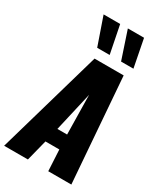

<svg xmlns="http://www.w3.org/2000/svg" viewBox="-266 -1193 1094 1288"><g transform="rotate(30 281.5 -548.5)"><path d="M210 -881.3H306.6L263.7 -1096.7H135.3ZM395 -881.3H490.7L448.7 -1096.7H323.2ZM-2 0H182.1L223.6 -163.6H331.1L339.8 0H518.6L456.5 -809.6H231ZM251 -276.4 320.8 -580.6 326.2 -276.4Z"/></g></svg>

Font: Oswald
Style: Heavy
Weight: 800
Designer: Vernon Adams
Foundry: Vernon Adams
Version: 3.0; ttfautohint (v0.95.6-bc232) -l 8 -r 50 -G 200 -x 0 -w "